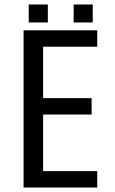

<svg xmlns="http://www.w3.org/2000/svg" viewBox="-20 -835 513 855"><path d="M108 -735V-815H193V-735ZM308 -735V-815H393V-735ZM85 0V-700H413V-627H172V-398H388V-325H172V-73H413V0Z"/></svg>

Font: Share Tech
Style: Regular
Weight: 400
Designer: Ralph du Carrois
Foundry: Carrois Type Design
Version: Version 1.100